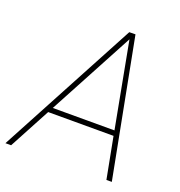

<svg xmlns="http://www.w3.org/2000/svg" viewBox="-165 -820 872 930"><g transform="rotate(20 271.5 -355.5)"><path d="M-35.6 0 344.2 -710.4 376 -710.9 512.7 0H484.9L444.3 -212.4H107.4L-6.3 0ZM121.6 -238.8H439.5L356.9 -678.2Z"/></g></svg>

Font: Mardoto Thin
Style: Italic
Weight: 250
Italic angle: -12°
Designer: Christian Robertson, Vahan Hovhannisyan
Foundry: Google
Version: Version 1.000